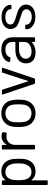

<svg xmlns="http://www.w3.org/2000/svg" viewBox="1070 -1624 748 2929"><g transform="rotate(-90 1444.5 -160.0)"><path d="M473.1 -379.9Q486.8 -333.5 486.8 -252.9Q486.8 -168.9 475.1 -128.9Q457 -64.5 408.9 -28.3Q360.8 7.8 290 7.8Q250.5 7.8 217.5 -7.6Q184.6 -22.9 163.1 -51.8Q161.1 -54.7 159.2 -53.7Q157.2 -52.7 157.2 -49.8V181.2Q157.2 193.8 144 193.8H99.1Q85.9 193.8 85.9 181.2V-493.2Q85.9 -505.9 99.1 -505.9H144Q157.2 -505.9 157.2 -493.2V-455.1Q157.2 -453.1 158 -452.1Q158.7 -451.2 160.2 -451.4Q161.6 -451.7 163.1 -453.1Q208 -514.2 290 -514.2Q358.9 -514.2 407 -478.5Q455.1 -442.9 473.1 -379.9ZM393.1 -127Q405.3 -148.9 410.6 -177Q416 -205.1 416 -252.9Q416 -299.8 411.9 -326.4Q407.7 -353 397.9 -374Q385.7 -410.2 355.5 -431.2Q325.2 -452.1 283.2 -452.1Q244.1 -452.1 216.6 -431.6Q189 -411.1 175.8 -375Q159.2 -338.4 159.2 -252.9Q159.2 -166 176.8 -128.9Q189 -94.7 216.8 -74.5Q244.6 -54.2 282.2 -54.2Q321.8 -54.2 350.8 -73.7Q379.9 -93.3 393.1 -127Z M832 -511.2Q863.3 -511.2 886.7 -499Q897 -494.6 894 -482.9L883.8 -439Q880.9 -426.8 867.7 -431.2Q846.7 -437.5 818.8 -436Q766.6 -433.6 732.7 -397.2Q698.7 -360.8 698.7 -305.2V-13.2Q698.7 0 686 0H640.6Q627.9 0 627.9 -13.2V-493.2Q627.9 -505.9 640.6 -505.9H686Q698.7 -505.9 698.7 -493.2V-437Q698.7 -428.7 703.6 -435.1Q748 -511.2 832 -511.2Z M1180.7 7.8Q1107.9 7.8 1056.4 -28.8Q1004.9 -65.4 984.9 -130.9Q970.7 -180.2 970.7 -253.9Q970.7 -330.1 983.9 -376Q1004.4 -440.4 1055.9 -477.3Q1107.4 -514.2 1180.7 -514.2Q1252.4 -514.2 1304.2 -477.3Q1356 -440.4 1374.5 -377Q1388.7 -325.2 1388.7 -253.9Q1388.7 -180.7 1374.5 -130.9Q1354.5 -65.4 1303.2 -28.8Q1252 7.8 1180.7 7.8ZM1180.7 -54.2Q1228.5 -54.2 1262.5 -80.3Q1296.4 -106.4 1308.6 -151.9Q1316.9 -187.5 1316.9 -252.9Q1316.9 -321.8 1308.6 -354Q1297.4 -399.4 1262.9 -425.8Q1228.5 -452.1 1178.7 -452.1Q1130.9 -452.1 1096.9 -425.8Q1063 -399.4 1050.8 -354Q1043 -323.7 1043 -252.9Q1043 -182.1 1050.8 -151.9Q1062 -106.4 1096.4 -80.3Q1130.9 -54.2 1180.7 -54.2Z M1697.8 0H1643.6Q1631.8 0 1628.4 -11.2L1466.8 -491.2Q1465.8 -492.2 1465.8 -496.1Q1465.8 -500 1469.2 -502.9Q1472.7 -505.9 1477.5 -505.9H1528.8Q1539.6 -505.9 1542.5 -495.1L1667.5 -106Q1668 -103.5 1669.2 -102.5Q1670.4 -101.6 1671.9 -102.5Q1673.3 -103.5 1673.8 -106L1798.8 -495.1Q1801.8 -505.9 1812.5 -505.9L1863.8 -504.9Q1870.1 -504.9 1873 -500.7Q1876 -496.6 1873.5 -490.2L1712.4 -11.2Q1709 0 1697.8 0Z M2150.9 -514.2Q2239.7 -514.2 2289.8 -468.5Q2339.8 -422.9 2339.8 -346.2V-13.2Q2339.8 0 2327.1 0H2282.2Q2269 0 2269 -13.2V-48.8Q2269 -51.8 2267.1 -52.7Q2265.1 -53.7 2263.2 -50.8Q2209 7.8 2106.9 7.8Q2033.7 7.8 1987.8 -29.5Q1941.9 -66.9 1941.9 -138.2Q1941.9 -213.4 1996.6 -256.6Q2051.3 -299.8 2147.9 -299.8H2264.2Q2269 -299.8 2269 -305.2V-341.8Q2269 -394 2239.7 -423.1Q2210.4 -452.1 2151.9 -452.1Q2105 -452.1 2075.2 -434.3Q2045.4 -416.5 2037.1 -383.8Q2034.2 -372.6 2022 -374L1973.1 -379.9Q1959.5 -381.3 1960.9 -391.1Q1970.7 -446.3 2022.5 -480.2Q2074.2 -514.2 2150.9 -514.2ZM2123 -53.2Q2183.1 -53.2 2226.1 -83Q2269 -111.3 2269 -162.1V-238.8Q2269 -244.1 2264.2 -244.1H2159.2Q2092.8 -244.1 2053 -216.8Q2013.2 -189.5 2013.2 -142.1Q2013.2 -99.1 2043.2 -76.2Q2073.2 -53.2 2123 -53.2Z M2652.8 4.9Q2568.8 4.9 2515.9 -33.4Q2462.9 -71.8 2462.9 -127.9V-137.2Q2462.9 -149.9 2475.6 -149.9H2518.6Q2531.7 -149.9 2531.7 -141.1V-131.8Q2531.7 -98.1 2566.4 -74Q2601.1 -49.8 2651.9 -49.8Q2703.1 -49.8 2735.4 -73.2Q2767.6 -96.7 2767.6 -132.8Q2767.6 -177.7 2712.9 -199.2Q2682.1 -211.4 2643.6 -222.2Q2606.9 -232.9 2584.2 -241Q2561.5 -249 2537.1 -261.5Q2512.7 -273.9 2499.3 -288.1Q2485.8 -302.2 2476.6 -323.2Q2467.3 -344.2 2465.8 -371.1Q2465.8 -434.6 2516.4 -472.9Q2566.9 -511.2 2648.9 -511.2Q2731.4 -511.2 2783.2 -472.2Q2835 -433.1 2835 -373Q2835 -359.9 2821.8 -359.9H2780.8Q2767.6 -359.9 2767.6 -367.2V-373Q2767.6 -407.7 2734.6 -430.4Q2701.7 -453.1 2647.9 -453.1Q2596.7 -453.1 2565.7 -432.4Q2534.7 -411.6 2534.7 -376Q2534.7 -343.8 2562 -325.4Q2589.4 -307.1 2656.7 -288.1Q2720.7 -270.5 2754.4 -255.4Q2788.1 -240.2 2812.5 -212.9Q2838.9 -183.6 2838.9 -138.2Q2838.9 -73.2 2788.1 -34.2Q2737.3 4.9 2652.8 4.9Z"/></g></svg>

Font: Barlow
Style: Regular
Weight: 400
Designer: Jeremy Tribby
Foundry: Jeremy Tribby
Version: Version 1.101